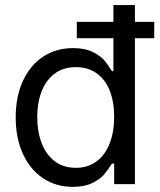

<svg xmlns="http://www.w3.org/2000/svg" viewBox="-20 -727 631 758"><path d="M42 -263.7Q42 -346.2 70.8 -408.2Q99.6 -470.2 150.9 -503.7Q202.1 -537.1 268.6 -537.1Q315.4 -537.1 346.2 -521.7Q377 -506.3 391.6 -489Q406.2 -471.7 421.9 -446.3H427.7V-576.2H283.2V-640.6H427.7V-707H512.7V-640.6H588.9V-576.2H512.7V0H430.7V-81.1H421.9Q405.3 -55.2 390.4 -37.6Q375.5 -20 344.7 -4.6Q314 10.7 267.6 10.7Q201.7 10.7 150.6 -22.9Q99.6 -56.6 70.8 -118.9Q42 -181.2 42 -263.7ZM430.7 -265.6Q430.7 -324.7 413.3 -368.9Q396 -413.1 361.8 -437.5Q327.6 -461.9 279.3 -461.9Q230 -461.9 195.8 -436.3Q161.6 -410.6 144.3 -366.2Q127 -321.8 127 -265.6Q127 -208 144.3 -162.4Q161.6 -116.7 196 -90.6Q230.5 -64.5 279.3 -64.5Q326.7 -64.5 360.8 -89.6Q395 -114.7 412.8 -160.4Q430.7 -206.1 430.7 -265.6Z"/></svg>

Font: Pretendard JP
Style: Regular
Weight: 400
Designer: Base glyphs from Inter by Rasmus Andersson; Hangeul glyphs from Noto Sans CJK(Source Han Sans) by Jang Soo-young and Kan
Foundry: Kil Hyung-jin
Version: Version 1.309